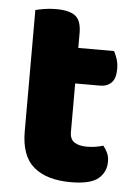

<svg xmlns="http://www.w3.org/2000/svg" viewBox="-48 -647 493 700"><g transform="rotate(5 198.5 -297.0)"><path d="M237 15Q149 15 101.5 -25Q54 -65 54 -155V-599Q65 -602 85.5 -605.5Q106 -609 129 -609Q178 -609 200 -592Q222 -575 222 -529V-475H353Q359 -464 364.5 -447.5Q370 -431 370 -411Q370 -376 354.5 -360.5Q339 -345 313 -345H222V-167Q222 -141 238.5 -130Q255 -119 285 -119Q300 -119 316 -121.5Q332 -124 344 -128Q353 -117 359.5 -103.5Q366 -90 366 -71Q366 -33 337.5 -9Q309 15 237 15Z"/></g></svg>

Font: Baloo 2 ExtraBold
Style: Regular
Weight: 800
Designer: Sarang Kulkarni and Ek Type
Foundry: Ek Type
Version: Version 1.640;hotconv 1.0.111;makeotfexe 2.5.65597; ttfautoh